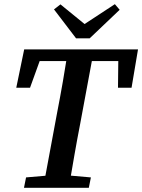

<svg xmlns="http://www.w3.org/2000/svg" viewBox="-20 -901 682 921"><path d="M58 -480 96 -664H642L611 -480H546L548 -659L595 -608H120L189 -660L124 -480ZM95 0 105 -50 245 -62H279L416 -50L406 0ZM187 0 253 -355Q268 -432 281.5 -509.5Q295 -587 307 -664H431L365 -309Q350 -232 336.5 -154.5Q323 -77 310 0ZM270 -880 416 -761H348L531 -881L554 -854L410 -717H345L239 -856Z"/></svg>

Font: Source Serif 4 18pt SemiBold
Style: Italic
Weight: 600
Italic angle: -12°
Designer: Frank Grießhammer
Foundry: Adobe Systems Incorporated
Version: Version 4.004;hotconv 1.0.116;makeotfexe 2.5.65601